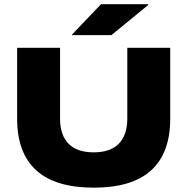

<svg xmlns="http://www.w3.org/2000/svg" viewBox="-20 -865 886 908"><path d="M423 22.5Q242 22.5 151.5 -59.5Q61 -141.5 61 -303.5V-639H264V-304Q264 -226.5 304 -185.5Q344 -144.5 423 -144.5Q502 -144.5 542 -185.5Q582 -226.5 582 -304V-639H785V-303.5Q785 -141.5 695 -59.5Q605 22.5 423 22.5ZM457.5 -845H681V-841.5L507 -699H321V-702Z"/></svg>

Font: Anek Latin Expanded ExtraBold
Style: Regular
Weight: 800
Width: 7
Designer: Yesha Goshar
Foundry: Ek Type
Version: Version 1.003